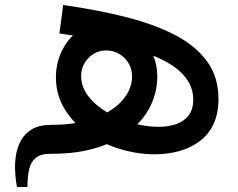

<svg xmlns="http://www.w3.org/2000/svg" viewBox="-20 -616 955 769"><path d="M48 133Q48 133 45 115Q42 97 40.5 68.5Q39 40 43.5 8.5Q48 -23 63 -51.5Q78 -80 107.5 -98Q137 -116 186 -116V0Q144 -1 123.5 16Q103 33 96.5 63Q90 93 90 133ZM600 2Q530 2 459.5 -19.5Q389 -41 331.5 -81.5Q274 -122 239 -179Q204 -236 204 -306Q204 -366 230 -416.5Q256 -467 301.5 -498Q347 -529 405 -529Q449 -529 486.5 -511Q524 -493 551.5 -462.5Q579 -432 594.5 -392.5Q610 -353 610 -310Q610 -249 583.5 -193.5Q557 -138 504 -94.5Q451 -51 371.5 -25.5Q292 0 186 0V-116Q287 -116 359.5 -143Q432 -170 470.5 -214.5Q509 -259 509 -310Q509 -339 495 -362.5Q481 -386 457.5 -400Q434 -414 405 -414Q377 -414 354.5 -400Q332 -386 318.5 -363Q305 -340 305 -312Q305 -268 334 -230.5Q363 -193 410 -165.5Q457 -138 511 -123Q565 -108 615 -108Q653 -108 684.5 -118.5Q716 -129 735 -153Q754 -177 754 -218Q754 -281 700.5 -330Q647 -379 529.5 -416.5Q412 -454 218 -482L233 -596Q374 -576 489 -546.5Q604 -517 685.5 -473.5Q767 -430 811 -368Q855 -306 855 -220Q855 -160 834.5 -117.5Q814 -75 778 -49Q742 -23 696.5 -10.5Q651 2 600 2Z"/></svg>

Font: Alexandria
Style: Regular
Weight: 400
Designer: Mohamed Gaber
Foundry: Kief Type Foundry
Version: Version 5.100